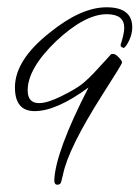

<svg xmlns="http://www.w3.org/2000/svg" viewBox="-20 -452 383 527"><path d="M311 -329Q321 -359 321 -376Q321 -413 273 -413Q213 -413 134 -339Q56 -264 56 -204Q56 -169 87 -169Q110 -169 147.5 -187.5Q185 -206 203.5 -220Q222 -234 251 -266Q280 -298 283 -301Q284 -304 290.5 -304Q297 -304 306 -294.5Q315 -285 315 -280.5Q315 -276 261 -192Q167 -44 153 27Q150 39 148 47Q146 55 137.5 55Q129 55 129 43Q132 -35 223 -212Q135 -147 75 -147Q21 -147 21 -212Q21 -287 116 -362Q202 -432 272.5 -432Q343 -432 343 -377Q343 -359 334.5 -341Q326 -323 319 -320L315 -323V-321L313 -324Q311 -324 311 -329Z"/></svg>

Font: Lovers Quarrel
Style: Regular
Weight: 400
Designer: Robert E. Leuschke
Foundry: Robert E. Leuschke
Version: Version 1.001